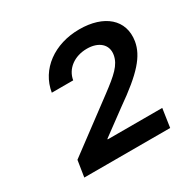

<svg xmlns="http://www.w3.org/2000/svg" viewBox="-109 -909 642 649"><g transform="rotate(-30 211.5 -585.0)"><path d="M42.6 -363.6H377.8L388.5 -435.7H175.4L176.1 -438.2L270.6 -507.8C372.9 -579.2 412.3 -624.3 421.2 -676.8C433.9 -756 374.3 -806.1 278.1 -806.1C180.8 -806.1 104.4 -750.7 90.9 -666.9H174.4C181.1 -708.1 218.4 -736.5 267.8 -736.5C312.9 -736.5 342.7 -711.6 335.9 -672.6C329.5 -637.1 302.2 -613.3 246.1 -571.4L52.6 -427.2Z"/></g></svg>

Font: TID UI Medium
Style: Italic
Weight: 500
Italic angle: -9.39999°
Designer: The TID Project Authors
Foundry: Bakken & Bæck
Version: Version 1.001;hotconv 1.0.109;makeotfexe 2.5.65596